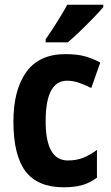

<svg xmlns="http://www.w3.org/2000/svg" viewBox="-20 -786 472 816"><path d="M251 10Q140 10 88.5 -58Q37 -126 37 -270Q37 -403 91.5 -479.5Q146 -556 258 -556Q309 -556 343.5 -546Q378 -536 406 -520L368 -412Q338 -427 313.5 -435Q289 -443 265 -443Q174 -443 174 -271Q174 -104 268 -104Q304 -104 332.5 -115Q361 -126 392 -149V-31Q361 -8 328 1Q295 10 251 10ZM419 -756Q404 -738 377.5 -710.5Q351 -683 321.5 -654.5Q292 -626 268 -606H174V-619Q199 -655 223.5 -694Q248 -733 266 -766H419Z"/></svg>

Font: Noto Sans Gujarati Condensed
Style: Bold
Weight: 700
Width: 3
Designer: Jelle Bosma - Monotype Design Team, Universal Thirst
Foundry: Monotype Imaging Inc.
Version: Version 2.106; ttfautohint (v1.8.4.7-5d5b)